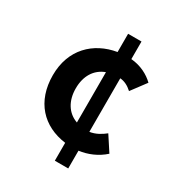

<svg xmlns="http://www.w3.org/2000/svg" viewBox="-185 -865 958 1031"><g transform="rotate(30 294.5 -349.5)"><path d="M308 44H391V-66C444 -73 499 -95 543 -135L483 -227C458 -207 427 -188 391 -183V-515C417 -513 442 -501 466 -479L534 -570C500 -603 451 -629 391 -634V-743H308V-630C171 -607 69 -509 69 -349C69 -186 164 -86 308 -67ZM211 -349C211 -425 245 -482 308 -505V-193C246 -215 211 -272 211 -349Z"/></g></svg>

Font: Noto Sans HK
Style: Bold
Weight: 700
Designer: Ryoko NISHIZUKA 西塚涼子 (kana, bopomofo & ideographs); Paul D. Hunt (Latin, Greek & Cyrillic); Sandoll Communications 산돌커뮤니
Foundry: Adobe
Version: Version 2.002;hotconv 1.0.116;makeotfexe 2.5.65601